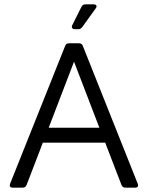

<svg xmlns="http://www.w3.org/2000/svg" viewBox="-20 -867 683 887"><path d="M40 0Q20 0 27 -19L281 -655Q285 -667 299 -667H345Q359 -667 363 -654L616 -19Q623 0 603 0H560Q546 0 541 -13L466 -208H178L103 -13Q98 0 84 0ZM205 -277H439L322 -582ZM326 -732Q317 -732 313.5 -737.5Q310 -743 314 -751L356 -835Q362 -847 375 -847H412Q422 -847 425 -841.5Q428 -836 422 -828L360 -742Q353 -732 341 -732Z"/></svg>

Font: Pitagon Sans
Style: Regular
Weight: 400
Designer: Travis Tran
Foundry: Pitagon
Version: Version 1.001; ttfautohint (v1.8.4.7-5d5b);gftools[0.9.26]